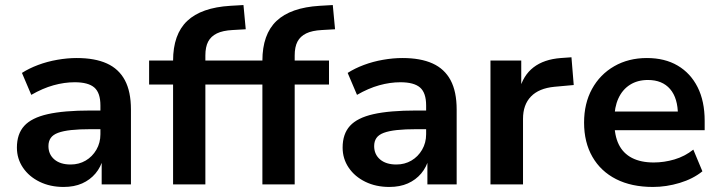

<svg xmlns="http://www.w3.org/2000/svg" viewBox="-20 -731 2850 761"><path d="M232 10Q179 10 137 -10.5Q95 -31 71 -66.5Q47 -102 47 -146Q47 -200 76 -232Q105 -264 169 -278.5Q233 -293 339 -293H393V-219H341Q294 -219 262 -215.5Q230 -212 210 -204.5Q190 -197 181 -184Q172 -171 172 -152Q172 -119 195.5 -99Q219 -79 260 -79Q293 -79 319.5 -94.5Q346 -110 362 -137.5Q378 -165 378 -199V-313Q378 -363 354 -384Q330 -405 276 -405Q235 -405 192 -393Q149 -381 104 -355L67 -442Q95 -460 131 -473.5Q167 -487 207 -494Q247 -501 284 -501Q356 -501 403.5 -479.5Q451 -458 475 -413Q499 -368 499 -297V0H383V-104H389Q380 -69 358.5 -43.5Q337 -18 305.5 -4Q274 10 232 10Z M666 0V-396H571V-491H703L666 -457V-490Q666 -595 722 -648Q778 -701 893 -708L945 -711L954 -615L902 -612Q863 -610 839.5 -598.5Q816 -587 805 -566Q794 -545 794 -511V-477L777 -491H930V-396H794V0Z M1020 0V-396H925V-491H1057L1020 -457V-490Q1020 -595 1076 -648Q1132 -701 1247 -708L1299 -711L1308 -615L1256 -612Q1217 -610 1193.5 -598.5Q1170 -587 1159 -566Q1148 -545 1148 -511V-477L1131 -491H1284V-396H1148V0Z M1523 10Q1470 10 1428 -10.5Q1386 -31 1362 -66.5Q1338 -102 1338 -146Q1338 -200 1367 -232Q1396 -264 1460 -278.5Q1524 -293 1630 -293H1684V-219H1632Q1585 -219 1553 -215.5Q1521 -212 1501 -204.5Q1481 -197 1472 -184Q1463 -171 1463 -152Q1463 -119 1486.5 -99Q1510 -79 1551 -79Q1584 -79 1610.5 -94.5Q1637 -110 1653 -137.5Q1669 -165 1669 -199V-313Q1669 -363 1645 -384Q1621 -405 1567 -405Q1526 -405 1483 -393Q1440 -381 1395 -355L1358 -442Q1386 -460 1422 -473.5Q1458 -487 1498 -494Q1538 -501 1575 -501Q1647 -501 1694.5 -479.5Q1742 -458 1766 -413Q1790 -368 1790 -297V0H1674V-104H1680Q1671 -69 1649.5 -43.5Q1628 -18 1596.5 -4Q1565 10 1523 10Z M1924 0V-491H2046V-372H2038Q2053 -432 2094.5 -464Q2136 -496 2203 -501L2245 -504L2254 -394L2177 -387Q2116 -381 2084.5 -348.5Q2053 -316 2053 -260V0Z M2568 10Q2483 10 2422 -21Q2361 -52 2328 -109.5Q2295 -167 2295 -245Q2295 -321 2326.5 -378.5Q2358 -436 2414.5 -468.5Q2471 -501 2544 -501Q2615 -501 2666 -471Q2717 -441 2745 -385.5Q2773 -330 2773 -252V-215H2397V-289H2683L2667 -274Q2667 -342 2636 -378Q2605 -414 2548 -414Q2507 -414 2477 -395Q2447 -376 2431 -341Q2415 -306 2415 -258V-249Q2415 -194 2432.5 -158.5Q2450 -123 2485 -105Q2520 -87 2571 -87Q2612 -87 2653 -99Q2694 -111 2728 -138L2764 -52Q2727 -22 2674 -6Q2621 10 2568 10Z"/></svg>

Font: Nunito Sans 12pt ExtraLight 11pt
Style: Bold
Weight: 700
Version: Version 3.101;gftools[0.9.27]